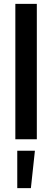

<svg xmlns="http://www.w3.org/2000/svg" viewBox="-20 -726 272 1001"><path d="M60 -706H172V0H60ZM70 60H162L141 255H70Z"/></svg>

Font: Lineal Medium
Style: Regular
Weight: 600
Designer: Created by Frank Adebiaye with contributions from Anton Moglia & Ariel Martín Pérez
Created by Frank ADEBIAYE with FontF
Foundry: Velvetyne Type Foundry
Version: Version 2.000